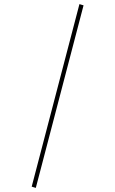

<svg xmlns="http://www.w3.org/2000/svg" viewBox="-20 -818 560 933"><path d="M386 -792 154 95 134 89 366 -798Z"/></svg>

Font: Fira Sans Thin
Style: Regular
Weight: 100
Designer: bBox Type GmbH & Carrois Corporate GbR & Edenspiekermann AG
Foundry: bBox Type GmbH & Carrois Corporate GbR & Edenspiekermann AG
Version: Version 4.301